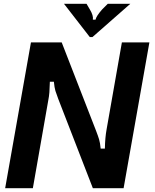

<svg xmlns="http://www.w3.org/2000/svg" viewBox="-20 -985 809 1005"><path d="M7 0 142 -763H303L483 -300Q493 -274 498.5 -256Q504 -238 507 -207H529Q530 -265 538 -308L618 -763H762L627 0H466L285 -467Q275 -493 270 -509.5Q265 -526 262 -557H241Q240 -522 238.5 -501.5Q237 -481 232 -456L152 0ZM450 -791 315 -965H433L450 -936Q470 -903 466 -882H480Q484 -901 515 -936L544 -965H662L464 -791Z"/></svg>

Font: Open Sauce Sans
Style: Bold Italic
Weight: 700
Italic angle: -10°
Designer: Alfredo Marco Pradil
Foundry: Creative Sauce Fz LLC
Version: Version 1.477